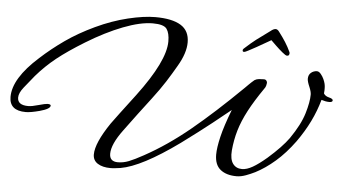

<svg xmlns="http://www.w3.org/2000/svg" viewBox="-61 -705 1442 805"><g transform="rotate(5 659.5 -302.5)"><path d="M430 21Q396 21 375.5 8Q355 -5 355 -30Q355 -78 414 -165Q424 -179 448 -211Q472 -243 510 -293Q625 -446 625 -529Q625 -564 612.5 -581.5Q600 -599 554 -599Q502 -599 429.5 -571Q357 -543 277 -494Q207 -451 162.5 -415.5Q118 -380 80 -336Q57 -308 37.5 -283.5Q18 -259 18 -240Q18 -208 63 -208Q71 -208 81.5 -210Q92 -212 106 -216Q120 -220 129.5 -222Q139 -224 143 -224Q157 -224 157 -218Q157 -204 113 -192Q94 -187 79.5 -184.5Q65 -182 55 -182Q-14 -182 -14 -240Q-14 -318 91 -412Q138 -455 191.5 -492.5Q245 -530 313 -562Q381 -594 447.5 -610Q514 -626 562 -626Q633 -626 669.5 -603.5Q706 -581 706 -532Q706 -487 673 -431Q653 -396 631 -361.5Q609 -327 577 -285Q552 -252 523.5 -214.5Q495 -177 469 -141Q423 -79 423 -39Q423 -6 458 -6Q481 -6 504 -15Q527 -24 565 -45Q660 -97 754 -174.5Q848 -252 961 -363Q965 -367 976 -378Q987 -389 999 -399Q1007 -404 1017.5 -405Q1028 -406 1038 -406Q1045 -406 1048.5 -401.5Q1052 -397 1052 -392Q1052 -389 1050 -381Q1048 -373 1043 -367Q1005 -312 981.5 -267.5Q958 -223 946 -182.5Q934 -142 930 -97Q927 -60 940.5 -41.5Q954 -23 979 -23Q999 -23 1023.5 -37Q1048 -51 1082 -80Q1140 -131 1168 -170Q1210 -231 1224.5 -279.5Q1239 -328 1239 -359Q1239 -371 1231 -390Q1221 -413 1221 -424Q1221 -441 1232 -450Q1243 -459 1257 -459Q1265 -459 1273 -449.5Q1281 -440 1286 -429Q1291 -418 1293 -409Q1295 -400 1295 -392Q1295 -387 1295 -381.5Q1295 -376 1294 -369Q1300 -358 1316 -354Q1333 -350 1333 -343Q1333 -335 1319 -335Q1304 -335 1286 -341Q1273 -294 1251 -249Q1229 -204 1197 -159Q1159 -107 1118 -71.5Q1077 -36 1036 -15Q1018 -6 997.5 1.5Q977 9 959 9Q916 9 891 -11Q866 -31 866 -74Q866 -103 877 -149.5Q888 -196 915 -266Q830 -197 783.5 -162Q737 -127 714 -110Q559 2 471 17Q461 18 451 19.5Q441 21 430 21ZM945 -513Q937 -513 939 -522Q941 -526 945 -529Q970 -552 991.5 -568.5Q1013 -585 1048 -610Q1060 -620 1069 -620Q1077 -620 1084 -610Q1100 -589 1112.5 -569.5Q1125 -550 1135 -528Q1135 -526 1135.5 -524.5Q1136 -523 1135 -521Q1135 -513 1125 -513Q1120 -513 1105.5 -525Q1091 -537 1076 -551.5Q1061 -566 1055 -572Q1047 -568 1030.5 -558Q1014 -548 995.5 -538Q977 -528 963 -520.5Q949 -513 945 -513Z"/></g></svg>

Font: Corinthia
Style: Bold
Weight: 700
Designer: Robert E. Leuschke
Foundry: Robert E. Leuschke
Version: Version 1.013; ttfautohint (v1.8.3)